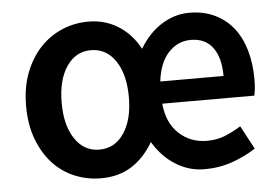

<svg xmlns="http://www.w3.org/2000/svg" viewBox="-43 -560 915 629"><g transform="rotate(-5 415.0 -245.5)"><path d="M266 12Q220 12 179 -5Q138 -22 107.5 -55Q77 -88 59 -136Q41 -184 41 -245Q41 -306 59.5 -354Q78 -402 109 -435Q140 -468 181 -485.5Q222 -503 268 -503Q322 -503 365.5 -476Q409 -449 436 -399Q465 -448 508 -475.5Q551 -503 600 -503Q647 -503 683.5 -485.5Q720 -468 744.5 -437Q769 -406 781.5 -362.5Q794 -319 794 -268Q794 -251 792.5 -237Q791 -223 789 -214H486Q492 -150 530 -115Q568 -80 622 -80Q654 -80 680.5 -90.5Q707 -101 734 -118L775 -41Q740 -18 697 -3Q654 12 606 12Q555 12 511 -15.5Q467 -43 438 -92Q408 -41 365.5 -14.5Q323 12 266 12ZM268 -82Q319 -82 349 -126.5Q379 -171 379 -245Q379 -320 349 -364.5Q319 -409 268 -409Q218 -409 188 -364.5Q158 -320 158 -245Q158 -171 188 -126.5Q218 -82 268 -82ZM486 -287H694Q694 -347 669.5 -380.5Q645 -414 597 -414Q554 -414 523.5 -381Q493 -348 486 -287Z"/></g></svg>

Font: Giro Sans Semibold
Style: Regular
Weight: 600
Designer: Paul D. Hunt
Foundry: Adobe Systems Incorporated
Version: Version 1.000;PS 1.0;hotconv 1.0.88;makeotf.lib2.5.647800